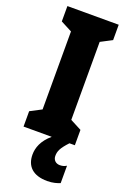

<svg xmlns="http://www.w3.org/2000/svg" viewBox="-178 -771 710 1069"><g transform="rotate(20 177.0 -237.0)"><path d="M247 93C247 65 256 44 297 0H329V-91L262 -126V-588L329 -623V-714H25V-623L92 -588V-126L25 -91V0H192C141 43 125 89 125 129C125 198 167 240 252 240C285 240 311 232 327 225V122C317 128 306 133 288 133C262 133 247 115 247 93Z"/></g></svg>

Font: Noto Sans Ethiopic ExtraCondensed Black
Style: Regular
Weight: 900
Width: 2
Designer: Monotype Design Team
Foundry: Monotype Imaging Inc.
Version: Version 2.102